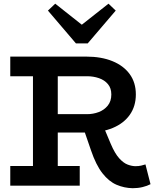

<svg xmlns="http://www.w3.org/2000/svg" viewBox="-20 -987 831 1021"><path d="M242.8 -282.3V-379.9H442.7Q475.3 -379.9 504.6 -390.9Q533.9 -401.9 552.9 -425.2Q572 -448.6 572 -484.7Q572 -518.3 553.9 -539.7Q535.9 -561.2 506.2 -571.4Q476.5 -581.6 442.7 -581.6H34.6V-686H438.9Q518.5 -686 577.5 -662Q636.6 -638.1 669.5 -593.2Q702.4 -548.2 702.4 -484.7Q702.4 -422.1 670.2 -376.5Q638.1 -331 579.6 -306.6Q521 -282.3 441.9 -282.3ZM34.6 0.2V-104.1H404V0.2ZM155.3 -57.9V-626.1H287.2V-57.9ZM685.7 13.8Q640.7 13 600 -4.4Q559.2 -21.8 524.8 -65.6Q490.4 -109.4 463.7 -188.2L426.1 -297.2L531.4 -311.4L568.9 -222.1Q590.9 -170.5 613.9 -145.2Q636.9 -119.8 659.3 -111.6Q681.6 -103.3 700.2 -103.3Q718.6 -103.3 730.7 -106.4Q742.8 -109.5 753.5 -112.7L780.4 -7.5Q762.8 1.8 738.2 7.8Q713.7 13.8 685.7 13.8ZM556.9 -967.4 595.4 -930.7 446.5 -756.3H383.7L234.9 -930.7L273.7 -967.4L415.1 -855.6Z"/></svg>

Font: BioRhyme ExtraBold
Style: Regular
Weight: 800
Designer: Aoife Mooney
Foundry: Aoife Mooney Type
Version: Version 1.600;gftools[0.9.33]